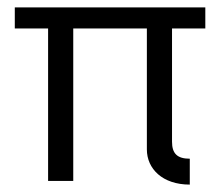

<svg xmlns="http://www.w3.org/2000/svg" viewBox="-20 -489 605 519"><path d="M535 -469H20V-412H110V0H178V-412H377V-85C377 -33 419 10 493 10V-60C459 -60 445 -74 445 -106V-412H535Z"/></svg>

Font: UULA Sans Medium
Style: Regular
Weight: 500
Designer: Mohamed Gaber, Laura Garcia Mut
Foundry: Kief Type Foundry
Version: Version 3.006;hotconv 1.0.109;makeotfexe 2.5.65596